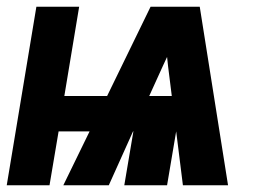

<svg xmlns="http://www.w3.org/2000/svg" viewBox="-39 -550 779 570"><path d="M-19 0H108L135 -160H227L149 0H284L356 -160H357L330 0H457L484 -160L504 0H638L554 -530H408L279 -265H152L196 -530H69ZM404 -265 444 -353Q451 -368 457 -381Q458 -368 460 -353L471 -265Z"/></svg>

Font: Iosevka Sparkle Extrabold
Style: Italic
Weight: 800
Italic angle: -9°
Designer: Belleve Invis
Foundry: Belleve Invis
Version: Version 4.5.0; ttfautohint (v1.8.3)